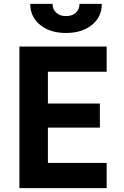

<svg xmlns="http://www.w3.org/2000/svg" viewBox="-20 -970 640 990"><path d="M80 0V-730H530V-600H227V-436H495V-312H227V-130H530V0ZM320 -800Q238 -800 187 -841.5Q136 -883 136 -950H251Q251 -922 270 -904.5Q289 -887 320 -887Q352 -887 371 -904.5Q390 -922 390 -950H505Q505 -883 454 -841.5Q403 -800 320 -800Z"/></svg>

Font: Tiny ExtraBold
Style: Regular
Weight: 800
Designer: Philipp Nurullin, Konstantin Bulenkov
Foundry: JetBrains
Version: Version 2.251; ttfautohint (v1.8.4.7-5d5b)